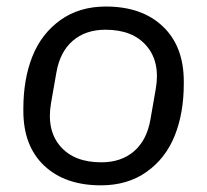

<svg xmlns="http://www.w3.org/2000/svg" viewBox="-20 -553 627 582"><path d="M286.1 8.8Q177.2 8.8 114 -50.8Q50.8 -110.4 50.8 -216.8V-224.1Q50.8 -313 78.1 -381.8Q105.5 -450.7 162.8 -491.9Q220.2 -533.2 300.8 -533.2Q410.2 -533.2 473.6 -472.9Q537.1 -412.6 537.1 -306.2V-298.8Q537.1 -210 509.5 -141.4Q481.9 -72.8 424.3 -32Q366.7 8.8 286.1 8.8ZM287.1 -61Q347.7 -61 386.5 -94.7Q425.3 -128.4 436 -190.9L452.1 -283.2Q466.3 -364.7 424.3 -413.8Q382.3 -462.9 299.8 -462.9Q239.3 -462.9 200.4 -429.2Q161.6 -395.5 150.9 -333L134.8 -241.2Q120.6 -159.2 162.4 -110.1Q204.1 -61 287.1 -61Z"/></svg>

Font: Hubot Sans
Style: Italic
Weight: 400
Italic angle: -10°
Designer: Deni Anggara
Foundry: GitHub
Version: Version 1.001;gftools[0.9.31]